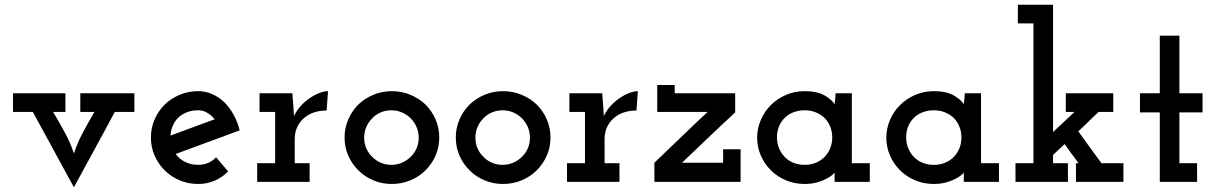

<svg xmlns="http://www.w3.org/2000/svg" viewBox="-20 -770 5147 813"><path d="M466 -296H549V-375H320V-296H380Q354 -252 330.5 -208Q307 -164 293 -120Q279 -164 255 -208Q231 -252 205 -296H257V-375H35V-296H119Q163 -216 206 -136.5Q249 -57 293 23Q336 -57 379.5 -136Q423 -215 466 -296Z M819 -303Q840 -303 857.5 -292.5Q875 -282 889 -265Q842 -248 795.5 -230.5Q749 -213 702 -196Q703 -217 710.5 -235Q718 -253 730 -267Q746 -284 768.5 -293.5Q791 -303 819 -303ZM946 -44 895 -104Q880 -88 861 -80Q842 -72 819 -72Q788 -72 763.5 -84.5Q739 -97 724 -118Q792 -143 859.5 -168Q927 -193 995 -218Q986 -254 969 -284.5Q952 -315 930 -337Q907 -359 878.5 -371.5Q850 -384 819 -384Q777 -384 740.5 -368.5Q704 -353 677 -327Q650 -300 634.5 -264Q619 -228 619 -188Q619 -147 634.5 -111.5Q650 -76 677 -49Q704 -22 740.5 -6.5Q777 9 819 9Q857 9 889 -5Q921 -19 946 -44Z M1291 0V-79H1228V-182Q1228 -213 1241.5 -238Q1255 -263 1279 -279Q1295 -290 1316.5 -296Q1338 -302 1363 -302L1369 -384Q1354 -384 1334.5 -377Q1315 -370 1294 -356Q1274 -343 1255.5 -323.5Q1237 -304 1225 -279Q1223 -303 1223.5 -301Q1224 -299 1222 -323L1218 -375H1079V-296H1145V-79H1069V0Z M1782 -49Q1809 -76 1824.5 -111.5Q1840 -147 1840 -188Q1840 -228 1824.5 -264Q1809 -300 1782 -327Q1755 -353 1718 -368.5Q1681 -384 1639 -384Q1597 -384 1560.5 -368.5Q1524 -353 1497 -327Q1470 -300 1454.5 -264Q1439 -228 1439 -188Q1439 -147 1454.5 -111.5Q1470 -76 1497 -49Q1524 -22 1560.5 -6.5Q1597 9 1639 9Q1681 9 1718 -6.5Q1755 -22 1782 -49ZM1556 -106Q1540 -121 1531 -142Q1522 -163 1522 -187Q1522 -211 1531 -232Q1540 -253 1556 -269Q1571 -285 1592 -294Q1613 -303 1637 -303Q1661 -303 1682 -294Q1703 -285 1719 -269Q1735 -253 1744 -232Q1753 -211 1753 -187Q1753 -163 1744 -142Q1735 -121 1719 -106Q1703 -90 1682 -81Q1661 -72 1637 -72Q1613 -72 1592 -81Q1571 -90 1556 -106Z M2253 -49Q2280 -76 2295.5 -111.5Q2311 -147 2311 -188Q2311 -228 2295.5 -264Q2280 -300 2253 -327Q2226 -353 2189 -368.5Q2152 -384 2110 -384Q2068 -384 2031.5 -368.5Q1995 -353 1968 -327Q1941 -300 1925.5 -264Q1910 -228 1910 -188Q1910 -147 1925.5 -111.5Q1941 -76 1968 -49Q1995 -22 2031.5 -6.5Q2068 9 2110 9Q2152 9 2189 -6.5Q2226 -22 2253 -49ZM2027 -106Q2011 -121 2002 -142Q1993 -163 1993 -187Q1993 -211 2002 -232Q2011 -253 2027 -269Q2042 -285 2063 -294Q2084 -303 2108 -303Q2132 -303 2153 -294Q2174 -285 2190 -269Q2206 -253 2215 -232Q2224 -211 2224 -187Q2224 -163 2215 -142Q2206 -121 2190 -106Q2174 -90 2153 -81Q2132 -72 2108 -72Q2084 -72 2063 -81Q2042 -90 2027 -106Z M2603 0V-79H2540V-182Q2540 -213 2553.5 -238Q2567 -263 2591 -279Q2607 -290 2628.5 -296Q2650 -302 2675 -302L2681 -384Q2666 -384 2646.5 -377Q2627 -370 2606 -356Q2586 -343 2567.5 -323.5Q2549 -304 2537 -279Q2535 -303 2535.5 -301Q2536 -299 2534 -323L2530 -375H2391V-296H2457V-79H2381V0Z M3116 0V-138H3042V-81H2868Q2929 -139 2978.5 -186.5Q3028 -234 3093 -294V-375H2837V-410H2763V-296H2976Q2911 -235 2862 -187.5Q2813 -140 2751 -81V0Z M3663 0V-79H3587V-375H3518Q3518 -363 3516.5 -350.5Q3515 -338 3514 -328Q3506 -345 3474 -364.5Q3442 -384 3387 -384Q3345 -384 3308 -368Q3271 -352 3244 -325Q3217 -298 3201.5 -262Q3186 -226 3186 -187Q3186 -147 3201.5 -111.5Q3217 -76 3244 -49Q3271 -22 3308 -6.5Q3345 9 3387 9Q3416 9 3439 2.5Q3462 -4 3479 -13Q3495 -21 3504 -29Q3513 -37 3514 -40Q3514 -33 3514 -30Q3514 -27 3514 -20V0ZM3387 -303Q3412 -303 3432.5 -295Q3453 -287 3469 -273Q3485 -258 3494.5 -236Q3504 -214 3504 -188Q3504 -162 3494.5 -140Q3485 -118 3468 -102Q3453 -88 3432.5 -80Q3412 -72 3387 -72Q3365 -72 3346 -78.5Q3327 -85 3313 -96Q3293 -112 3281.5 -136Q3270 -160 3270 -188Q3270 -212 3277.5 -232Q3285 -252 3299 -267Q3314 -284 3337 -293.5Q3360 -303 3387 -303Z M4210 0V-79H4134V-375H4065Q4065 -363 4063.5 -350.5Q4062 -338 4061 -328Q4053 -345 4021 -364.5Q3989 -384 3934 -384Q3892 -384 3855 -368Q3818 -352 3791 -325Q3764 -298 3748.5 -262Q3733 -226 3733 -187Q3733 -147 3748.5 -111.5Q3764 -76 3791 -49Q3818 -22 3855 -6.5Q3892 9 3934 9Q3963 9 3986 2.5Q4009 -4 4026 -13Q4042 -21 4051 -29Q4060 -37 4061 -40Q4061 -33 4061 -30Q4061 -27 4061 -20V0ZM3934 -303Q3959 -303 3979.5 -295Q4000 -287 4016 -273Q4032 -258 4041.5 -236Q4051 -214 4051 -188Q4051 -162 4041.5 -140Q4032 -118 4015 -102Q4000 -88 3979.5 -80Q3959 -72 3934 -72Q3912 -72 3893 -78.5Q3874 -85 3860 -96Q3840 -112 3828.5 -136Q3817 -160 3817 -188Q3817 -212 3824.5 -232Q3832 -252 3846 -267Q3861 -284 3884 -293.5Q3907 -303 3934 -303Z M4280 0H4502V-79H4439V-114L4488 -160Q4502 -140 4517 -119.5Q4532 -99 4547 -79H4536V0H4737V-79H4644Q4619 -113 4594.5 -146.5Q4570 -180 4546 -214Q4568 -234 4589 -255Q4610 -276 4632 -296H4694V-375H4493V-296H4530L4439 -211V-750H4290V-671H4356V-79H4280Z M5049 0V-79H4974V-294H5072V-375H4974V-619H4891V-375H4807V-294H4891V0Z"/></svg>

Font: Josefin Slab Thin
Style: Bold
Weight: 700
Version: Version 2.000